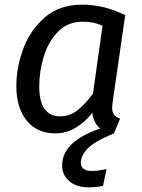

<svg xmlns="http://www.w3.org/2000/svg" viewBox="-20 -559 609 822"><path d="M460 -98Q460 -80 467.5 -69Q475 -58 494 -51L468 12Q383 47 354.5 77.5Q326 108 326 138Q326 155 338.5 164Q351 173 373 173Q398 173 436 165L421 237Q391 243 360 243Q307 243 276.5 216.5Q246 190 246 149Q246 47 409 -9Q381 -31 375 -76Q343 -35 303 -11.5Q263 12 218 12Q138 12 94 -43Q50 -98 50 -190Q50 -270 79.5 -350Q109 -430 172 -484.5Q235 -539 331 -539Q380 -539 424.5 -528Q469 -517 516 -494L462 -120Q460 -104 460 -98ZM419 -449Q398 -458 378.5 -462Q359 -466 333 -466Q270 -466 228.5 -423.5Q187 -381 167.5 -317.5Q148 -254 148 -189Q148 -124 171 -92.5Q194 -61 237 -61Q278 -61 310.5 -86Q343 -111 378 -158Z"/></svg>

Font: Fira Sans
Style: Italic
Weight: 400
Italic angle: -8°
Designer: bBox Type GmbH & Carrois Corporate GbR & Edenspiekermann AG
Foundry: bBox Type GmbH & Carrois Corporate GbR & Edenspiekermann AG
Version: Version 4.301